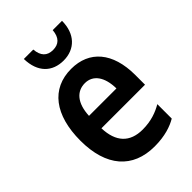

<svg xmlns="http://www.w3.org/2000/svg" viewBox="-225 -847 950 950"><g transform="rotate(-45 250.0 -372.0)"><path d="M261 -609C341 -609 394 -664 394 -754H329C325 -705 301 -683 261 -683C220 -683 197 -706 193 -754H127C129 -658 183 -609 261 -609ZM279 10C352 10 402 -8 436 -28V-129C402 -109 357 -91 296 -91C207 -91 159 -142 156 -240H461V-308C461 -466 384 -554 258 -554C119 -554 39 -449 39 -270C39 -90 126 10 279 10ZM156 -327C160 -413 199 -456 256 -456C312 -456 347 -409 348 -327Z"/></g></svg>

Font: Noto Sans Mono ExtraCondensed SemiBold
Style: Regular
Weight: 600
Width: 2
Designer: Monotype Design Team
Foundry: Monotype Imaging Inc.
Version: Version 2.014